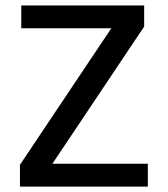

<svg xmlns="http://www.w3.org/2000/svg" viewBox="-20 -694 624 714"><path d="M516.1 -673.8H59.1V-588.9H394L54.2 -81.1V0H529.8V-85H174.8L516.1 -595.2Z"/></svg>

Font: FAU Chimera Medium
Style: Regular
Weight: 500
Version: Version 1.002;hotconv 1.0.117;makeotfexe 2.5.65602